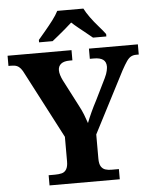

<svg xmlns="http://www.w3.org/2000/svg" viewBox="-61 -982 826 1032"><g transform="rotate(-5 352.0 -465.5)"><path d="M164 0V-55H198Q219 -55 235 -59Q251 -63 260 -78Q269 -93 269 -120V-253L85 -606Q75 -627 66 -638Q57 -649 45.5 -654Q34 -659 14 -659H0V-714H345V-659H330Q299 -659 283.5 -646.5Q268 -634 268 -612Q268 -600 272.5 -585.5Q277 -571 284 -557L358 -414Q373 -386 382 -363Q391 -340 399 -316Q409 -342 423 -372.5Q437 -403 454 -435L510 -549Q521 -572 524 -587.5Q527 -603 527 -609Q527 -635 510.5 -647Q494 -659 461 -659H439V-714H703V-659H689Q673 -659 661 -652.5Q649 -646 637.5 -629.5Q626 -613 609 -582L438 -251V-121Q438 -92 447 -78Q456 -64 470.5 -59.5Q485 -55 502 -55H543V0ZM175 -784Q191 -803 213 -829Q235 -855 255.5 -882Q276 -909 287 -931H428Q439 -909 458.5 -882Q478 -855 501 -829Q524 -803 538 -784V-771H466Q453 -782 433 -798Q413 -814 392 -831Q371 -848 356 -862Q341 -848 321 -831Q301 -814 281.5 -798Q262 -782 248 -771H175Z"/></g></svg>

Font: Noto Serif Hentaigana EL
Style: Regular
Weight: 400
Designer: Kazuhiro Yamada
Foundry: nipponia
Version: Version 1.000